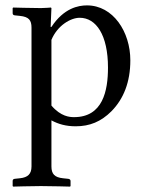

<svg xmlns="http://www.w3.org/2000/svg" viewBox="-20 -459 541 713"><path d="M171 -311C193 -364 242 -393 276 -393C337 -393 381 -329 381 -208C381 -122 362 -24 255 -24C239 -24 206 -26 171 -67ZM171 -429 169 -431C169 -431 146 -429 132 -429C97 -429 29 -431 29 -431L27 -429V-410C27 -405 30 -402.5 35 -402L54 -400C87.4 -396.5 97 -384 97 -356V159C97 187 83.5 199.9 54 203L35 205C30 205.5 27 208 27 213V232L29 234C29 234 97 232 132 232C171 232 240 234 240 234L242 232V213C242 208 238 205.5 233 205L214 203C182.6 199.7 171 187 171 159V-12C197 2 225 10 261 10C313 10 355 -7 394 -46C439 -92 464 -154 464 -235C464 -341 400 -439 303 -439C271 -439 217 -429 171 -359H168Z"/></svg>

Font: Libertinus Serif Display
Style: Regular
Weight: 400
Designer: Philipp H. Poll
Foundry: Khaled Hosny
Version: Version 6.1